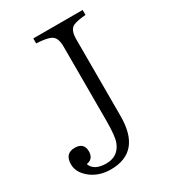

<svg xmlns="http://www.w3.org/2000/svg" viewBox="-180 -811 832 930"><g transform="rotate(-30 236.0 -346.0)"><path d="M430.7 -687Q384.8 -683.6 361.8 -673.8Q333 -661.6 333 -606.9V-177.7Q333 22.9 163.6 22.9Q103 22.9 58.6 -8.8Q7.8 -46.4 7.8 -94.7Q7.8 -155.8 63 -155.8Q114.7 -155.8 114.7 -106.9Q114.7 -64 74.7 -58.1Q91.3 -13.2 158.7 -13.2Q226.1 -13.2 250 -75.2Q262.2 -106.4 262.2 -195.8V-606.9Q262.2 -658.2 235.8 -671.9Q213.4 -684.1 154.8 -687V-714.8H430.7Z"/></g></svg>

Font: I.Ming
Style: Regular
Weight: 400
Designer: Ichiten Fonts Project
Version: Version 6.11; Dec 27, 2019